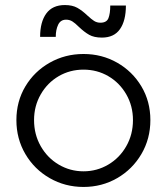

<svg xmlns="http://www.w3.org/2000/svg" viewBox="-20 -729 662 761"><path d="M311 -515Q384 -515 444.5 -480.5Q505 -446 540.5 -386.5Q576 -327 576 -253Q576 -179 540.5 -118.5Q505 -58 444.5 -23Q384 12 311 12Q238 12 177 -23Q116 -58 80.5 -118.5Q45 -179 45 -253Q45 -327 80.5 -386.5Q116 -446 177 -480.5Q238 -515 311 -515ZM311 -50Q364 -50 409 -76.5Q454 -103 480.5 -149.5Q507 -196 507 -253Q507 -309 480.5 -355Q454 -401 409.5 -427Q365 -453 311 -453Q257 -453 212.5 -427Q168 -401 141.5 -355Q115 -309 115 -253Q115 -196 141.5 -149.5Q168 -103 213 -76.5Q258 -50 311 -50ZM237 -709Q267 -709 286.5 -698Q306 -687 327 -667Q342 -653 353 -646Q364 -639 378 -639Q403 -639 410 -657.5Q417 -676 417 -707H479Q479 -647 455.5 -613.5Q432 -580 384 -580Q353 -580 333.5 -591Q314 -602 292 -623Q278 -637 267 -644Q256 -651 242 -651Q220 -651 210.5 -631Q201 -611 201 -583H139Q139 -642 163.5 -675.5Q188 -709 237 -709Z"/></svg>

Font: Museo Sans Light
Style: Regular
Weight: 300
Designer: Jos Buivenga
Foundry: Jos Buivenga & Rosetta Type Foundry (extension, remastering)
Version: Version 3.600;PS 1.000;hotconv 1.0.88;makeotf.lib2.5.647800;